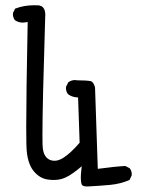

<svg xmlns="http://www.w3.org/2000/svg" viewBox="-20 -671 540 718"><path d="M472.7 -18.6Q472.7 -32.7 464.8 -42L448.7 -50.3Q410.2 -48.3 345.7 -39.6L335.4 -343.8Q329.6 -365.7 318.4 -367.7Q303.2 -370.6 270.5 -370.6H270Q264.6 -371.6 260.3 -371.6Q246.6 -371.6 235.4 -363.3L227.1 -346.7Q226.6 -344.7 226.6 -340.6Q226.6 -336.4 228.3 -330.3Q230 -324.2 234.4 -318.8Q248 -308.6 265.6 -307.1L272 -306.6L277.8 -137.2Q242.2 -96.2 216.3 -80.6Q199.2 -69.8 184.1 -69.8Q166 -69.8 154.5 -81.3Q143.1 -92.8 140.1 -115.7Q138.7 -126.5 138.7 -166Q138.7 -274.9 148.9 -603.5Q149.4 -612.8 149.4 -614.7Q149.4 -634.8 140.6 -643.6Q135.3 -648.9 126 -650.9Q116.7 -651.4 107.9 -651.4Q69.3 -651.4 36.6 -638.7L28.8 -623Q28.3 -621.1 28.3 -616.9Q28.3 -612.8 30 -606.7Q31.7 -600.6 36.1 -595.2Q49.3 -586.4 65.4 -586.4Q69.8 -586.4 75.2 -587.4L83.5 -588.9Q78.1 -318.4 78.1 -195.3Q78.1 -122.6 80.1 -105Q85 -54.7 107.9 -28.8Q130.4 -2.9 160.2 0.5Q170.4 2 179.7 2Q198.7 2 213.9 -2.9Q237.8 -10.3 272 -38.1L285.6 -49.3L283.7 -31.2Q282.2 -18.1 282.2 -5.6Q282.2 6.8 284.7 16.6Q285.6 19.5 288.1 22Q290.5 24.4 295.7 25.4Q300.8 26.4 304.9 26.4Q309.1 26.4 314.9 25.9Q354 23.9 392.6 20.3Q431.2 16.6 464.4 2L472.2 -14.6Q472.7 -16.6 472.7 -18.6Z"/></svg>

Font: Bakudai
Style: ExtraLight
Weight: 200
Version: Version 1.48